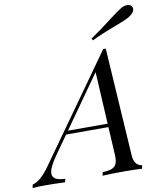

<svg xmlns="http://www.w3.org/2000/svg" viewBox="-186 -1018 943 1098"><g transform="rotate(-10 285.5 -468.5)"><path d="M0 0ZM517.6 -873.5Q566.9 -911.6 589.4 -924.8Q608.4 -936.5 627.4 -936.5Q648.4 -936.5 655.8 -919.9Q657.7 -915.5 657.7 -910.2Q657.7 -897.9 647.2 -886Q636.7 -874 622.6 -866.2Q598.1 -852.1 543 -832Q460 -801.3 400.4 -772L393.6 -783.2Q451.7 -822.3 517.6 -873.5ZM553.2 -20 548.8 0Q508.8 -2.9 439.9 -2.9Q359.4 -2.9 319.8 0L324.2 -20Q358.4 -21.5 377 -28.6Q395.5 -35.6 403.6 -53Q411.6 -70.3 410.2 -104L400.9 -268.1H155.3L80.1 -162.1Q33.2 -95.7 33.2 -62.5Q33.2 -21.5 106.9 -20L102.1 0Q46.4 -2.9 -12.2 -2.9Q-55.7 -2.9 -86.9 0L-82 -20Q-36.1 -29.8 18.1 -106.9L449.2 -712.9H463.9L503.9 -84Q506.3 -51.3 520.8 -36.1Q535.2 -21 553.2 -20ZM383.3 -590.3 169.4 -288.1H399.9Z"/></g></svg>

Font: TypoPRO Playfair Display
Style: Italic
Weight: 400
Italic angle: -14°
Designer: Claus Eggers Sørensen
Foundry: Claus Eggers Sørensen
Version: Version 1.004;PS 001.004;hotconv 1.0.70;makeotf.lib2.5.58329